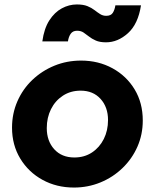

<svg xmlns="http://www.w3.org/2000/svg" viewBox="-20 -830 695 862"><path d="M312 12Q234 12 171 -22.5Q108 -57 71 -118Q34 -179 34 -257Q34 -320 58 -375Q82 -430 125 -471Q168 -512 224 -535Q280 -558 344 -558Q422 -558 485 -523.5Q548 -489 584.5 -428.5Q621 -368 621 -289Q621 -226 597 -171.5Q573 -117 530 -75.5Q487 -34 431 -11Q375 12 312 12ZM314 -123Q359 -123 393 -145.5Q427 -168 446 -206Q465 -244 465 -291Q465 -349 431.5 -386Q398 -423 342 -423Q297 -423 262.5 -400.5Q228 -378 209 -340Q190 -302 190 -255Q190 -197 223.5 -160Q257 -123 314 -123ZM456 -640Q428 -640 410 -648Q392 -656 379.5 -666Q367 -676 355 -684Q343 -692 326 -692Q307 -692 297.5 -678.5Q288 -665 285 -644H170Q178 -702 201.5 -738.5Q225 -775 257.5 -792.5Q290 -810 325 -810Q354 -810 372.5 -802.5Q391 -795 404.5 -784.5Q418 -774 430 -766.5Q442 -759 457 -759Q478 -759 486.5 -772.5Q495 -786 498 -806H613Q600 -722 554.5 -681Q509 -640 456 -640Z"/></svg>

Font: Plus Jakarta Sans ExtraBold
Style: Italic
Weight: 800
Italic angle: -8°
Designer: Gumpita Rahayu
Foundry: Tokotype
Version: Version 2.071; ttfautohint (v1.8.4.7-5d5b);gftools[0.9.29]